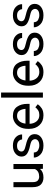

<svg xmlns="http://www.w3.org/2000/svg" viewBox="1302 -2092 800 3443"><g transform="rotate(-90 1701.5 -370.0)"><path d="M396.5 0 394.5 -52.2Q342.8 9.8 240.2 9.8Q162.6 9.8 114.7 -36.1Q66.9 -82 66.9 -187.5V-528.3H157.2V-186.5Q157.2 -115.2 187.3 -91.1Q217.3 -66.9 254.4 -66.9Q356.4 -66.9 392.1 -143.6V-528.3H482.9V0Z M927.7 -140.1Q927.7 -168.9 906.5 -192.1Q885.3 -215.3 808.6 -231Q720.2 -249 668 -283.4Q615.7 -317.9 615.7 -383.8Q615.7 -446.3 669.2 -492.2Q722.7 -538.1 811.5 -538.1Q906.2 -538.1 959.5 -489.7Q1012.7 -441.4 1012.7 -373H922.4Q922.4 -405.8 893.6 -434.8Q864.7 -463.9 811.5 -463.9Q755.4 -463.9 731 -439.5Q706.5 -415 706.5 -386.2Q706.5 -357.4 729.2 -339.6Q752 -321.8 825.7 -305.2Q922.9 -283.2 970.5 -247.6Q1018.1 -211.9 1018.1 -147Q1018.1 -77.1 962.2 -33.7Q906.2 9.8 814 9.8Q709 9.8 653.3 -43.9Q597.7 -97.7 597.7 -163.1H688.5Q691.4 -106.9 731.7 -85.7Q772 -64.5 814 -64.5Q869.1 -64.5 898.4 -85.9Q927.7 -107.4 927.7 -140.1Z M1554.2 -92.3Q1528.3 -53.2 1481 -21.7Q1433.6 9.8 1355.5 9.8Q1245.1 9.8 1179 -62Q1112.8 -133.8 1112.8 -245.6V-266.1Q1112.8 -352.5 1145.8 -413.3Q1178.7 -474.1 1231.4 -506.1Q1284.2 -538.1 1343.8 -538.1Q1457 -538.1 1509 -464.1Q1561 -390.1 1561 -279.3V-238.8H1203.6Q1205.6 -166 1246.8 -115Q1288.1 -64 1360.4 -64Q1408.2 -64 1441.4 -83.5Q1474.6 -103 1499.5 -135.7ZM1343.8 -463.9Q1290 -463.9 1252.9 -424.8Q1215.8 -385.7 1206.5 -312.5H1470.7V-319.3Q1467.3 -372.1 1440.2 -418Q1413.1 -463.9 1343.8 -463.9Z M1764.6 -750V0H1673.8V-750Z M2327.6 -92.3Q2301.8 -53.2 2254.4 -21.7Q2207 9.8 2128.9 9.8Q2018.6 9.8 1952.4 -62Q1886.2 -133.8 1886.2 -245.6V-266.1Q1886.2 -352.5 1919.2 -413.3Q1952.1 -474.1 2004.9 -506.1Q2057.6 -538.1 2117.2 -538.1Q2230.5 -538.1 2282.5 -464.1Q2334.5 -390.1 2334.5 -279.3V-238.8H1977.1Q1979 -166 2020.3 -115Q2061.5 -64 2133.8 -64Q2181.6 -64 2214.8 -83.5Q2248 -103 2272.9 -135.7ZM2117.2 -463.9Q2063.5 -463.9 2026.4 -424.8Q1989.3 -385.7 1980 -312.5H2244.1V-319.3Q2240.7 -372.1 2213.6 -418Q2186.5 -463.9 2117.2 -463.9Z M2747.6 -140.1Q2747.6 -168.9 2726.3 -192.1Q2705.1 -215.3 2628.4 -231Q2540 -249 2487.8 -283.4Q2435.5 -317.9 2435.5 -383.8Q2435.5 -446.3 2489 -492.2Q2542.5 -538.1 2631.3 -538.1Q2726.1 -538.1 2779.3 -489.7Q2832.5 -441.4 2832.5 -373H2742.2Q2742.2 -405.8 2713.4 -434.8Q2684.6 -463.9 2631.3 -463.9Q2575.2 -463.9 2550.8 -439.5Q2526.4 -415 2526.4 -386.2Q2526.4 -357.4 2549.1 -339.6Q2571.8 -321.8 2645.5 -305.2Q2742.7 -283.2 2790.3 -247.6Q2837.9 -211.9 2837.9 -147Q2837.9 -77.1 2782 -33.7Q2726.1 9.8 2633.8 9.8Q2528.8 9.8 2473.1 -43.9Q2417.5 -97.7 2417.5 -163.1H2508.3Q2511.2 -106.9 2551.5 -85.7Q2591.8 -64.5 2633.8 -64.5Q2689 -64.5 2718.3 -85.9Q2747.6 -107.4 2747.6 -140.1Z M3263.7 -140.1Q3263.7 -168.9 3242.4 -192.1Q3221.2 -215.3 3144.5 -231Q3056.2 -249 3003.9 -283.4Q2951.7 -317.9 2951.7 -383.8Q2951.7 -446.3 3005.1 -492.2Q3058.6 -538.1 3147.5 -538.1Q3242.2 -538.1 3295.4 -489.7Q3348.6 -441.4 3348.6 -373H3258.3Q3258.3 -405.8 3229.5 -434.8Q3200.7 -463.9 3147.5 -463.9Q3091.3 -463.9 3066.9 -439.5Q3042.5 -415 3042.5 -386.2Q3042.5 -357.4 3065.2 -339.6Q3087.9 -321.8 3161.6 -305.2Q3258.8 -283.2 3306.4 -247.6Q3354 -211.9 3354 -147Q3354 -77.1 3298.1 -33.7Q3242.2 9.8 3149.9 9.8Q3044.9 9.8 2989.3 -43.9Q2933.6 -97.7 2933.6 -163.1H3024.4Q3027.3 -106.9 3067.6 -85.7Q3107.9 -64.5 3149.9 -64.5Q3205.1 -64.5 3234.4 -85.9Q3263.7 -107.4 3263.7 -140.1Z"/></g></svg>

Font: Roboto21382017
Style: Regular
Weight: 400
Designer: Christian Robertson
Foundry: Google
Version: Version 2.138; 2017